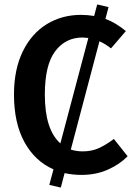

<svg xmlns="http://www.w3.org/2000/svg" viewBox="-20 -773 608 865"><path d="M555 -69Q520 -33 466.5 -9Q413 15 347 15Q309 15 271 7L254 72L202 60L221 -10Q137 -47 90 -133Q43 -219 43 -347Q43 -460 82.5 -541Q122 -622 190.5 -664Q259 -706 345 -706Q374 -706 404 -701L418 -753L469 -741L455 -688Q501 -671 547 -633L480 -555Q457 -574 428 -587L299 -99Q326 -91 352 -91Q393 -91 425 -105.5Q457 -120 493 -147ZM252 -127 378 -602Q360 -604 352 -604Q275 -604 228.5 -542Q182 -480 182 -347Q182 -189 252 -127Z"/></svg>

Font: Fira Sans Medium
Style: Regular
Weight: 500
Designer: bBox Type GmbH & Carrois Corporate GbR & Edenspiekermann AG
Foundry: bBox Type GmbH & Carrois Corporate GbR & Edenspiekermann AG
Version: Version 4.301